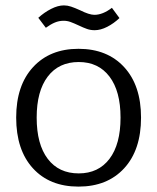

<svg xmlns="http://www.w3.org/2000/svg" viewBox="-20 -680 583 712"><path d="M271 -586Q254 -594 241.5 -598.5Q229 -603 216 -603Q199 -603 183.5 -596.5Q168 -590 150 -577L122 -614Q144 -634 169.5 -647Q195 -660 217 -660Q230 -660 243.5 -655.5Q257 -651 277 -642Q311 -625 330 -625Q361 -625 395 -651L423 -613Q402 -593 377.5 -580.5Q353 -568 331 -568Q316 -568 303 -572.5Q290 -577 271 -586ZM40 -244Q40 -363 102.5 -431Q165 -499 271 -499Q378 -499 440.5 -431Q503 -363 503 -244Q503 -124 440.5 -56Q378 12 271 12Q164 12 102 -56Q40 -124 40 -244ZM427 -244Q427 -342 386 -396Q345 -450 272 -450Q198 -450 157 -396Q116 -342 116 -244Q116 -145 157 -91Q198 -37 272 -37Q345 -37 386 -91Q427 -145 427 -244Z"/></svg>

Font: Maitree
Style: Regular
Weight: 400
Designer: CadsonDemak Team
Foundry: CadsonDemak
Version: Version 1.000